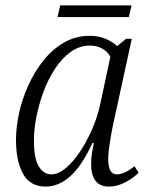

<svg xmlns="http://www.w3.org/2000/svg" viewBox="-20 -678 538 708"><path d="M149 10Q91 10 65 -37Q39 -84 39 -162Q39 -209 50.5 -261.5Q62 -314 85 -364.5Q108 -415 141 -456Q174 -497 217 -521.5Q260 -546 311 -546Q343 -546 369 -535Q395 -524 412 -508L445 -535H466L395 -209Q390 -184 384.5 -149Q379 -114 379 -91Q379 -35 411 -35Q438 -35 476 -65L491 -41Q471 -21 441.5 -5.5Q412 10 382 10Q316 10 316 -74Q316 -95 319 -113Q322 -131 326 -151H321Q283 -68 240 -29Q197 10 149 10ZM169 -35Q195 -35 222.5 -58Q250 -81 275.5 -119.5Q301 -158 321 -204.5Q341 -251 351 -300L387 -469Q376 -489 356 -499.5Q336 -510 312 -510Q273 -510 240.5 -486.5Q208 -463 182.5 -424Q157 -385 140 -338.5Q123 -292 114 -245.5Q105 -199 105 -160Q105 -94 123 -64.5Q141 -35 169 -35ZM192 -615 202 -658H465L455 -615Z"/></svg>

Font: Noto Serif SemiCondensed Light
Style: Italic
Weight: 300
Width: 4
Italic angle: -12°
Designer: Monotype Design Team
Foundry: Monotype Imaging Inc.
Version: Version 2.013; ttfautohint (v1.8.4.7-5d5b)